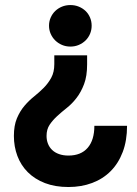

<svg xmlns="http://www.w3.org/2000/svg" viewBox="-20 -543 545 763"><path d="M326.2 -323.2V-287.1Q326.2 -240.7 314.2 -209Q302.2 -177.2 284.4 -154.1Q266.6 -130.9 245.6 -114.3Q224.6 -97.7 206.8 -81.3Q189 -64.9 177 -46.9Q165 -28.8 165 -2.9Q165 14.2 170.7 28.3Q176.3 42.5 187.3 53Q198.2 63.5 214.6 69.3Q231 75.2 252 75.2Q301.8 75.2 328.4 44.4Q355 13.7 355 -43H484.9Q484.9 15.6 467.8 60.8Q450.7 106 419.9 137Q389.2 168 346.2 184.1Q303.2 200.2 252 200.2Q199.2 200.2 158.7 184.6Q118.2 168.9 90.6 141.4Q63 113.8 49.1 76.7Q35.2 39.6 35.2 -2.9Q35.2 -43.9 47.1 -72.5Q59.1 -101.1 76.9 -122.1Q94.7 -143.1 115.5 -159.7Q136.2 -176.3 154.1 -194.3Q171.9 -212.4 183.8 -234.4Q195.8 -256.3 195.8 -288.1V-323.2ZM259.8 -357.9Q241.7 -357.9 226.3 -364.5Q210.9 -371.1 199.5 -382.3Q188 -393.6 181.4 -408.7Q174.8 -423.8 174.8 -440.9Q174.8 -458 181.4 -473.1Q188 -488.3 199.5 -499.3Q210.9 -510.3 226.3 -516.6Q241.7 -522.9 259.8 -522.9Q277.8 -522.9 293.2 -516.6Q308.6 -510.3 320.1 -499.3Q331.5 -488.3 337.9 -473.1Q344.2 -458 344.2 -440.9Q344.2 -423.8 337.9 -408.7Q331.5 -393.6 320.1 -382.3Q308.6 -371.1 293.2 -364.5Q277.8 -357.9 259.8 -357.9Z"/></svg>

Font: Overpass
Style: Bold
Weight: 700
Designer: Delve Withrington
Foundry: Delve Fonts
Version: Version 1.001